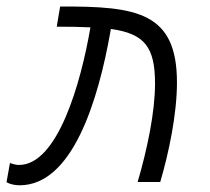

<svg xmlns="http://www.w3.org/2000/svg" viewBox="-24 -547 630 577"><path d="M389.6 0H457.5C482.9 -85.9 507.8 -203.6 507.8 -298.8C507.8 -509.3 389.6 -528.8 156.7 -527.3L146.5 -466.8C184.6 -466.8 218.3 -466.3 247.6 -464.8V-463.9C218.8 -295.9 148.9 -51.3 33.2 -51.3C26.4 -51.3 20.5 -52.2 5.9 -57.1L-4.4 0.5C8.3 7.8 23.4 9.8 35.2 9.8C192.4 9.8 271 -240.7 308.6 -456.5L309.1 -460C410.6 -445.8 441.9 -405.8 441.9 -295.4C441.9 -211.4 418.9 -99.6 389.6 0Z"/></svg>

Font: Cascadia Mono NF Light
Style: Italic
Weight: 300
Italic angle: -10°
Monospace: yes
Designer: Aaron Bell
Foundry: Saja Typeworks
Version: Version 2404.023